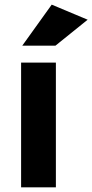

<svg xmlns="http://www.w3.org/2000/svg" viewBox="-20 -808 398 828"><path d="M71 -538H221V0H71ZM219 -611H76L203 -788L358 -723Z"/></svg>

Font: Montserrat Alternates
Style: Bold
Weight: 700
Version: Version 2.001